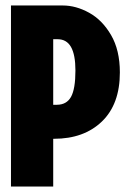

<svg xmlns="http://www.w3.org/2000/svg" viewBox="-20 -680 464 700"><path d="M131 -298H187Q223 -298 239 -327Q255 -356 255 -423Q255 -480 239 -508.5Q223 -537 190 -537H131V-660H209Q257 -660 305 -633.5Q353 -607 385 -552Q417 -497 417 -416Q417 -300 351.5 -237Q286 -174 177 -174H131ZM20 -660H174V0H20Z"/></svg>

Font: Bricolage Grotesque 96pt Condensed ExBd
Style: Regular
Weight: 800
Width: 3
Designer: Mathieu Triay
Foundry: Atelier Triay
Version: Version 1.001;Glyphs 3.2 (3207)